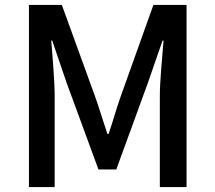

<svg xmlns="http://www.w3.org/2000/svg" viewBox="-20 -756 870 776"><path d="M97 -736V0H201V-364Q201 -389 199.5 -418Q198 -447 196 -477.5Q194 -508 191.5 -537.5Q189 -567 187 -592H191L249 -422L378 -71H450L578 -422L637 -592H641Q639 -567 636.5 -537.5Q634 -508 631.5 -477.5Q629 -447 627.5 -418Q626 -389 626 -364V0H734V-736H600L467 -364Q454 -327 443 -290Q432 -253 419 -215H414Q401 -253 389.5 -290Q378 -327 365 -364L230 -736Z"/></svg>

Font: Alpha Sans Medium
Style: Regular
Weight: 500
Designer: [Spoqa Han Sans Neo] Dong-huui Kim  Younghwa Kang  Yujin Lee  [Noto Sans] Ryoko NISHIZUKA  (kana & ideographs); Paul D. 
Foundry: Spoqa (http://www.spoqa-han-sans.com)
Version: Version 1.100;hotconv 1.0.109;makeotfexe 2.5.65596